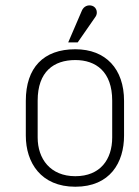

<svg xmlns="http://www.w3.org/2000/svg" viewBox="-20 -699 526 729"><path d="M239 -538H275L343 -636C352 -649 348 -671 330 -677C314 -682 298 -675 291 -659ZM78 -184C78 -82 135 10 266 10C398 10 451 -82 451 -184V-316C451 -437 382 -512 266 -512C145 -512 78 -442 78 -316ZM123 -317C123 -427 184 -471 266 -471C344 -471 406 -427 406 -317V-177C406 -94 361 -30 266 -30C171 -30 123 -96 123 -177Z"/></svg>

Font: Advent Pro
Style: Light
Weight: 300
Designer: Andreas Kalpakidis
Foundry: Andreas Kalpakidis
Version: Version 2.002 2007